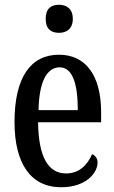

<svg xmlns="http://www.w3.org/2000/svg" viewBox="-20 -777 481 807"><path d="M228 -639C259 -639 286 -655 286 -698C286 -741 259 -757 228 -757C195 -757 172 -741 172 -698C172 -655 195 -639 228 -639ZM237 10C343 10 390 -51 390 -94C390 -113 379 -124 367 -129C348 -85 314 -48 258 -48C183 -48 142 -116 140 -263H405V-305C405 -463 338 -547 228 -547C109 -547 41 -452 41 -264C41 -90 109 10 237 10ZM307 -314H142C144 -429 175 -494 231 -494C286 -494 307 -422 307 -314Z"/></svg>

Font: Noto Serif Bengali ExtraCondensed Medium
Style: Regular
Weight: 500
Width: 2
Designer: Juan Bruce, Universal Thirst, Indian Type Foundry and the Monotype Design Team.
Foundry: Monotype Imaging Inc.
Version: Version 2.003